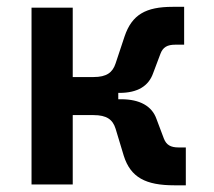

<svg xmlns="http://www.w3.org/2000/svg" viewBox="-20 -540 626 562"><path d="M72.3 0H192.9V-203.1H253.9C292.5 -203.1 310.1 -189.9 318.4 -163.1L342.3 -84C362.3 -20.5 406.7 2.4 490.2 2.4H523.9V-108.4H502.9C479.5 -108.4 466.8 -115.7 459.5 -134.8L438 -191.9C424.8 -229.5 389.2 -249.5 334.5 -249.5H326.2V-268.1H329.6C382.8 -268.1 415 -288.1 428.2 -325.7L449.7 -382.8C457 -401.9 469.7 -409.2 493.2 -409.2H519V-520H485.4C406.7 -520 366.2 -497.1 344.7 -433.6L318.4 -354.5C309.6 -327.6 292 -314.5 253.9 -314.5H192.9V-517.6H72.3Z"/></svg>

Font: Cascadia Mono SemiBold
Style: Regular
Weight: 600
Monospace: yes
Designer: Aaron Bell
Foundry: Saja Typeworks
Version: Version 2404.023